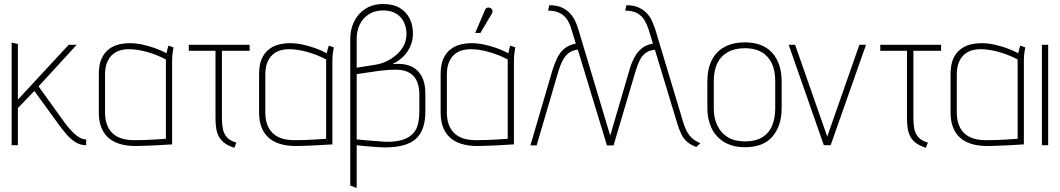

<svg xmlns="http://www.w3.org/2000/svg" viewBox="-20 -723 5279 956"><path d="M300 -115 172 -293 362 -500H322L69 -227V-504L38 -511V0H69V-185L151 -270L279 -94Q294 -74 313 -52Q332 -30 356 -15Q380 0 407 0H409V-29H407Q392 -29 375.5 -38.5Q359 -48 340 -67Q321 -86 300 -115Z M844 -487 819 -496Q817 -492 814 -479.5Q811 -467 809 -458Q781 -473 749.5 -484Q718 -495 687 -501.5Q656 -508 626 -508Q597 -508 569.5 -501Q542 -494 520 -476.5Q498 -459 485 -429.5Q472 -400 472 -354V-162Q472 -122 483.5 -91Q495 -60 517.5 -39Q540 -18 574.5 -7Q609 4 655 4Q674 4 698.5 3Q723 2 747.5 1Q772 0 793 -1.5Q814 -3 826 -3.5Q838 -4 837 -4V-423Q837 -446 840.5 -466.5Q844 -487 844 -487ZM503 -163V-351Q503 -385 512 -409Q521 -433 537 -448.5Q553 -464 574.5 -471Q596 -478 622 -478Q643 -478 665.5 -474.5Q688 -471 711.5 -464.5Q735 -458 759 -448.5Q783 -439 806 -427V-32Q807 -32 792 -31Q777 -30 753.5 -28.5Q730 -27 702.5 -26Q675 -25 649 -25Q600 -25 568 -40.5Q536 -56 519.5 -87Q503 -118 503 -163Z M1085 -133V-470H1223V-500H920V-470H1053V-133Q1053 -104 1057 -81Q1061 -58 1071.5 -40Q1082 -22 1100.5 -9Q1119 4 1147 13L1157 -13Q1125 -22 1109.5 -40Q1094 -58 1089.5 -82Q1085 -106 1085 -133Z M1642 -487 1617 -496Q1615 -492 1612 -479.5Q1609 -467 1607 -458Q1579 -473 1547.5 -484Q1516 -495 1485 -501.5Q1454 -508 1424 -508Q1395 -508 1367.5 -501Q1340 -494 1318 -476.5Q1296 -459 1283 -429.5Q1270 -400 1270 -354V-162Q1270 -122 1281.5 -91Q1293 -60 1315.5 -39Q1338 -18 1372.5 -7Q1407 4 1453 4Q1472 4 1496.5 3Q1521 2 1545.5 1Q1570 0 1591 -1.5Q1612 -3 1624 -3.5Q1636 -4 1635 -4V-423Q1635 -446 1638.5 -466.5Q1642 -487 1642 -487ZM1301 -163V-351Q1301 -385 1310 -409Q1319 -433 1335 -448.5Q1351 -464 1372.5 -471Q1394 -478 1420 -478Q1441 -478 1463.5 -474.5Q1486 -471 1509.5 -464.5Q1533 -458 1557 -448.5Q1581 -439 1604 -427V-32Q1605 -32 1590 -31Q1575 -30 1551.5 -28.5Q1528 -27 1500.5 -26Q1473 -25 1447 -25Q1398 -25 1366 -40.5Q1334 -56 1317.5 -87Q1301 -118 1301 -163Z M1724 -529V201L1756 213V0Q1771 2 1791.5 4Q1812 6 1833 7.5Q1854 9 1871.5 10Q1889 11 1897 11Q1949 11 1987.5 0.5Q2026 -10 2050 -31Q2074 -52 2086 -86.5Q2098 -121 2098 -169V-257Q2098 -307 2081 -340.5Q2064 -374 2032.5 -390Q2001 -406 1957 -405L1934 -404Q1971 -422 1993 -446.5Q2015 -471 2025.5 -498.5Q2036 -526 2036 -551Q2037 -596 2020 -630Q2003 -664 1970.5 -683.5Q1938 -703 1888 -703Q1837 -703 1800 -679.5Q1763 -656 1743.5 -616.5Q1724 -577 1724 -529ZM1756 -531Q1756 -570 1771.5 -601.5Q1787 -633 1816.5 -652Q1846 -671 1888 -671Q1926 -671 1952 -655.5Q1978 -640 1991 -613Q2004 -586 2004 -552Q2003 -519 1989 -493.5Q1975 -468 1952 -448.5Q1929 -429 1901.5 -416.5Q1874 -404 1845 -400L1756 -386ZM1756 -29V-354L1838 -366Q1858 -369 1877.5 -371.5Q1897 -374 1915.5 -375Q1934 -376 1949 -376Q1980 -376 2002.5 -368Q2025 -360 2039.5 -344Q2054 -328 2061 -304.5Q2068 -281 2068 -251V-167Q2068 -138 2062.5 -110.5Q2057 -83 2040 -62Q2023 -41 1989 -28.5Q1955 -16 1899 -17Q1885 -18 1866 -19.5Q1847 -21 1827.5 -22.5Q1808 -24 1791.5 -25.5Q1775 -27 1765.5 -28Q1756 -29 1756 -29Z M2546 -487 2521 -496Q2519 -492 2516 -479.5Q2513 -467 2511 -458Q2483 -473 2451.5 -484Q2420 -495 2389 -501.5Q2358 -508 2328 -508Q2299 -508 2271.5 -501Q2244 -494 2222 -476.5Q2200 -459 2187 -429.5Q2174 -400 2174 -354V-162Q2174 -122 2185.5 -91Q2197 -60 2219.5 -39Q2242 -18 2276.5 -7Q2311 4 2357 4Q2376 4 2400.5 3Q2425 2 2449.5 1Q2474 0 2495 -1.5Q2516 -3 2528 -3.5Q2540 -4 2539 -4V-423Q2539 -446 2542.5 -466.5Q2546 -487 2546 -487ZM2205 -163V-351Q2205 -385 2214 -409Q2223 -433 2239 -448.5Q2255 -464 2276.5 -471Q2298 -478 2324 -478Q2345 -478 2367.5 -474.5Q2390 -471 2413.5 -464.5Q2437 -458 2461 -448.5Q2485 -439 2508 -427V-32Q2509 -32 2494 -31Q2479 -30 2455.5 -28.5Q2432 -27 2404.5 -26Q2377 -25 2351 -25Q2302 -25 2270 -40.5Q2238 -56 2221.5 -87Q2205 -118 2205 -163ZM2427 -652Q2431 -657 2432 -663Q2433 -669 2430.5 -674.5Q2428 -680 2422 -683Q2416 -686 2410.5 -685.5Q2405 -685 2400.5 -681.5Q2396 -678 2394 -671L2346 -559H2372Z M3033 1 2859 -579Q2854 -596 2845 -616Q2836 -636 2820.5 -654Q2805 -672 2779.5 -684.5Q2754 -697 2715 -697L2709 -670Q2739 -670 2759.5 -661.5Q2780 -653 2793 -639Q2806 -625 2813.5 -609Q2821 -593 2825 -578L2847 -506Q2814 -500 2791.5 -482Q2769 -464 2755 -435.5Q2741 -407 2730 -371L2621 1H2652L2758 -360Q2769 -398 2782 -422.5Q2795 -447 2813 -460Q2831 -473 2857 -476L3002 1ZM3381 -117 3242 -579Q3236 -596 3227.5 -616Q3219 -636 3203.5 -654Q3188 -672 3162.5 -684.5Q3137 -697 3099 -697L3093 -670Q3133 -670 3156 -655.5Q3179 -641 3190.5 -620Q3202 -599 3209 -578L3231 -506Q3197 -500 3175 -482Q3153 -464 3138 -435.5Q3123 -407 3113 -371L3004 1H3035L3142 -360Q3153 -398 3165.5 -423Q3178 -448 3196.5 -460.5Q3215 -473 3241 -475L3351 -112Q3361 -79 3372 -56Q3383 -33 3400.5 -17.5Q3418 -2 3447 9L3467 -10Q3436 -23 3419.5 -41.5Q3403 -60 3394.5 -80Q3386 -100 3381 -117Z M3872 -185V-316Q3872 -408 3825 -460Q3778 -512 3689 -512Q3630 -512 3588 -489.5Q3546 -467 3524 -423.5Q3502 -380 3502 -316V-185Q3502 -131 3522 -87Q3542 -43 3584.5 -16.5Q3627 10 3690 10Q3781 10 3826.5 -43.5Q3872 -97 3872 -185ZM3840 -319V-182Q3840 -135 3824.5 -97.5Q3809 -60 3775.5 -39.5Q3742 -19 3690 -19Q3638 -19 3603.5 -40Q3569 -61 3551.5 -98.5Q3534 -136 3534 -182V-319Q3534 -371 3551.5 -407.5Q3569 -444 3604 -463.5Q3639 -483 3690 -483Q3737 -483 3770.5 -464.5Q3804 -446 3822 -409.5Q3840 -373 3840 -319Z M3907 -500 4082 0H4116L4292 -500H4259L4099 -43L3939 -500Z M4528 -133V-470H4666V-500H4363V-470H4496V-133Q4496 -104 4500 -81Q4504 -58 4514.5 -40Q4525 -22 4543.5 -9Q4562 4 4590 13L4600 -13Q4568 -22 4552.5 -40Q4537 -58 4532.5 -82Q4528 -106 4528 -133Z M5085 -487 5060 -496Q5058 -492 5055 -479.5Q5052 -467 5050 -458Q5022 -473 4990.5 -484Q4959 -495 4928 -501.5Q4897 -508 4867 -508Q4838 -508 4810.5 -501Q4783 -494 4761 -476.5Q4739 -459 4726 -429.5Q4713 -400 4713 -354V-162Q4713 -122 4724.5 -91Q4736 -60 4758.5 -39Q4781 -18 4815.5 -7Q4850 4 4896 4Q4915 4 4939.5 3Q4964 2 4988.5 1Q5013 0 5034 -1.5Q5055 -3 5067 -3.5Q5079 -4 5078 -4V-423Q5078 -446 5081.5 -466.5Q5085 -487 5085 -487ZM4744 -163V-351Q4744 -385 4753 -409Q4762 -433 4778 -448.5Q4794 -464 4815.5 -471Q4837 -478 4863 -478Q4884 -478 4906.5 -474.5Q4929 -471 4952.5 -464.5Q4976 -458 5000 -448.5Q5024 -439 5047 -427V-32Q5048 -32 5033 -31Q5018 -30 4994.5 -28.5Q4971 -27 4943.5 -26Q4916 -25 4890 -25Q4841 -25 4809 -40.5Q4777 -56 4760.5 -87Q4744 -118 4744 -163Z M5168 0H5199V-500H5168Z"/></svg>

Font: Advent Pro ExtraLight
Style: Regular
Weight: 250
Version: Version 3.000